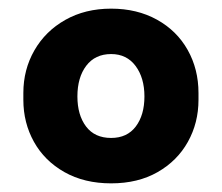

<svg xmlns="http://www.w3.org/2000/svg" viewBox="-20 -760 513 444"><path d="M34 -529V-545Q34 -599 59.5 -643.5Q85 -688 131 -714Q177 -740 237 -740Q297 -740 343 -714.5Q389 -689 414 -644.5Q439 -600 439 -545V-529Q439 -476 414.5 -432Q390 -388 344.5 -362Q299 -336 237 -336Q175 -336 129 -362Q83 -388 58.5 -432Q34 -476 34 -529ZM314 -537Q314 -580 293.5 -607.5Q273 -635 237 -635Q200 -635 179.5 -608Q159 -581 159 -537Q159 -494 179 -467.5Q199 -441 237 -441Q274 -441 294 -467.5Q314 -494 314 -537Z"/></svg>

Font: Sora-SIA SemiBold
Style: Regular
Weight: 600
Designer: Jonathan Barnbrook, Julián Moncada
Foundry: Barnbrook Fonts
Version: Version 2.000